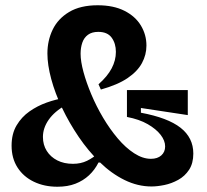

<svg xmlns="http://www.w3.org/2000/svg" viewBox="-20 -695 786 729"><path d="M555 13Q503 13 453 -11.5Q403 -36 359 -79Q315 -122 279 -175Q243 -228 216 -284.5Q189 -341 174.5 -395Q160 -449 160 -492Q160 -541 180 -582.5Q200 -624 242.5 -649.5Q285 -675 351 -675Q411 -675 452.5 -654Q494 -633 515 -598Q536 -563 536 -522Q536 -487 519 -455.5Q502 -424 464.5 -398.5Q427 -373 363 -355L354 -375Q388 -405 404 -435.5Q420 -466 420 -498Q420 -530 404 -552Q388 -574 353 -574Q329 -574 314 -563Q299 -552 292.5 -533Q286 -514 286 -491Q286 -462 297 -421.5Q308 -381 327 -336Q346 -291 371.5 -248Q397 -205 427 -169.5Q457 -134 489.5 -113Q522 -92 553 -92Q578 -92 592.5 -105Q607 -118 607 -139Q607 -161 590 -183Q573 -205 541 -223.5Q509 -242 462 -251V-353H693V-258L515 -285V-267Q617 -248 665.5 -210Q714 -172 714 -112Q714 -75 698 -50.5Q682 -26 656.5 -12Q631 2 604 7.5Q577 13 555 13ZM198 14Q148 14 108.5 -5Q69 -24 46.5 -59Q24 -94 24 -142Q24 -187 43 -219Q62 -251 92 -272Q122 -293 157 -305.5Q192 -318 225 -323L230 -296Q187 -272 165 -240.5Q143 -209 143 -175Q143 -145 157.5 -122Q172 -99 197.5 -86Q223 -73 257 -73Q287 -73 310.5 -84.5Q334 -96 355 -115L375 -78H354Q340 -50 318 -29.5Q296 -9 266.5 2.5Q237 14 198 14Z"/></svg>

Font: Bricolage Grotesque 24pt SemiBold
Style: Regular
Weight: 600
Designer: Mathieu Triay
Foundry: Atelier Triay
Version: Version 1.001;gftools[0.9.33.dev8+g029e19f]